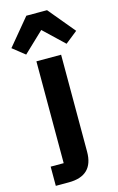

<svg xmlns="http://www.w3.org/2000/svg" viewBox="-198 -853 681 1111"><g transform="rotate(-15 143.0 -297.5)"><path d="M81 -795H205L337 -636L264 -578L143 -693L22 -578L-51 -636ZM-9 200V85H69V-525H217V56Q217 200 69 200Z"/></g></svg>

Font: Aneliza
Style: Bold
Weight: 700
Designer: Mike Abbink, Paul van der Laan, Pieter van Rosmalen
Foundry: Bold Monday
Version: Version 3.0